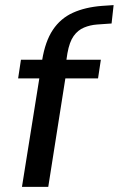

<svg xmlns="http://www.w3.org/2000/svg" viewBox="-20 -732 465 752"><path d="M66 0 134 -425H51L62 -498H184L138 -459L145 -496Q157 -570 187 -615Q217 -660 265.5 -682Q314 -704 380 -709L425 -712L417 -640L360 -636Q333 -634 309 -624Q285 -614 268.5 -591Q252 -568 244 -523L237 -477L216 -498H375L364 -425H236L169 0Z"/></svg>

Font: Nunito Sans 7pt Condensed SemiBold
Style: Italic
Weight: 600
Width: 3
Italic angle: -9°
Designer: Vernon Adams
Foundry: Vernon Adams
Version: Version 3.101;gftools[0.9.27]